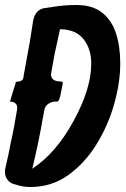

<svg xmlns="http://www.w3.org/2000/svg" viewBox="-59 -750 506 768"><path d="M62 -2Q32 -2 3 -12Q-15 -15 -27 -28.5Q-39 -42 -39 -61Q-39 -66 -39 -69Q-39 -72 -25 -133L-17 -174Q-3 -235 9 -310L10 -318Q10 -342 -19 -344Q-8 -382 4 -419H3Q4 -421 4.5 -422Q5 -423 6 -423Q35 -423 35 -444L61 -587L74 -670Q83 -709 115 -717L156 -723Q198 -730 246 -730Q311 -730 349.5 -699.5Q388 -669 405 -616.5Q422 -564 422 -496Q422 -421 398 -335Q374 -249 327.5 -173.5Q281 -98 214.5 -50Q148 -2 62 -2ZM70 -75Q165 -137 235.5 -266.5Q306 -396 306 -495Q306 -555 274.5 -594Q243 -633 181 -633L159 -532L145 -453Q145 -424 185 -424Q189 -424 190.5 -422Q192 -420 192 -415Q192 -412 181 -361V-362Q176 -343 169 -343L166 -344Q149 -344 135.5 -335.5Q122 -327 119 -312.5Q116 -298 113 -281Q95 -177 70 -75ZM-20 -341Q-20 -344 -23 -344H-19Z"/></svg>

Font: Bangerz
Style: Regular
Weight: 400
Designer: vernon adams
Foundry: Vernon Adams
Version: Version 2.10;February 7, 2025;FontCreator 13.0.0.2683 64-bit